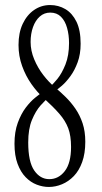

<svg xmlns="http://www.w3.org/2000/svg" viewBox="-20 -732 404 762"><path d="M173.5 10Q150 10 125.8 0.8Q101.5 -8.5 81.8 -28.8Q62 -49 49.8 -81.8Q37.5 -114.5 37.5 -161.5Q37.5 -209 50.5 -244.5Q63.5 -280 82.2 -304.8Q101 -329.5 119.8 -344.5Q138.5 -359.5 149.5 -367L175.5 -347Q160.5 -335.5 141 -313.5Q121.5 -291.5 106.8 -256Q92 -220.5 92 -166.5Q92 -90 115.8 -55.5Q139.5 -21 175.5 -21Q212.5 -21 237.2 -53Q262 -85 262 -149Q262 -193 250.8 -223Q239.5 -253 215.5 -280.5Q191.5 -308 153 -343Q127.5 -366 104.8 -398.2Q82 -430.5 67.8 -470Q53.5 -509.5 53.5 -553.5Q53.5 -602 70.2 -637.5Q87 -673 115.5 -692.5Q144 -712 179 -712Q212 -712 239.5 -695.8Q267 -679.5 283.5 -645.8Q300 -612 300 -558.5Q300 -517 288.2 -485Q276.5 -453 259.5 -429.8Q242.5 -406.5 225.8 -392Q209 -377.5 198.5 -371L178 -388Q189.5 -396.5 207.5 -418.5Q225.5 -440.5 239.8 -476.2Q254 -512 254 -561Q254 -593.5 246.2 -621.2Q238.5 -649 222 -665.5Q205.5 -682 179.5 -682Q155.5 -682 138 -666.5Q120.5 -651 111 -624.5Q101.5 -598 101.5 -565.5Q101.5 -530.5 115.8 -496.5Q130 -462.5 152 -434Q174 -405.5 197.5 -386Q218.5 -368.5 240 -347.5Q261.5 -326.5 279.2 -300.8Q297 -275 307.8 -242.8Q318.5 -210.5 318.5 -169.5Q318.5 -123 306.2 -89Q294 -55 273 -33.2Q252 -11.5 226.2 -0.8Q200.5 10 173.5 10Z"/></svg>

Font: Imbue Light
Style: Regular
Weight: 300
Designer: Tyler Finck
Foundry: Etcetera Type Company
Version: Version 1.102